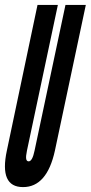

<svg xmlns="http://www.w3.org/2000/svg" viewBox="-28 -755 370 783"><path d="M66 8Q163.5 8 196 -141L322 -735H239L113 -141Q104 -97 89 -97Q80.5 -97 78.8 -107.2Q77 -117.5 82 -141L208 -735H125L0 -141Q-32 8 66 8Z"/></svg>

Font: League Gothic Condensed Italic
Style: Regular
Weight: 400
Width: 3
Designer: The League of Moveable Type
Version: Version 1.600; ttfautohint (v1.8.3)